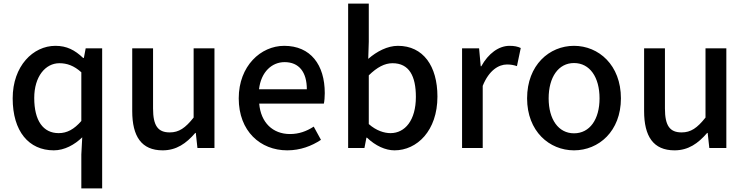

<svg xmlns="http://www.w3.org/2000/svg" viewBox="-20 -817 4116 1060"><path d="M429 223H544V-550H453L443 -497H439C393 -541 348 -564 286 -564C163 -564 50 -453 50 -274C50 -92 139 13 277 13C336 13 392 -18 434 -59L429 36ZM304 -82C218 -82 169 -151 169 -276C169 -395 231 -468 308 -468C349 -468 388 -455 429 -418V-149C389 -103 350 -82 304 -82Z M878 13C954 13 1008 -25 1058 -83H1061L1070 0H1164V-550H1049V-168C1003 -110 968 -86 917 -86C852 -86 825 -123 825 -218V-550H710V-204C710 -64 761 13 878 13Z M1566 13C1638 13 1701 -11 1752 -45L1712 -118C1672 -92 1630 -77 1581 -77C1486 -77 1420 -140 1411 -245H1768C1771 -258 1773 -281 1773 -303C1773 -459 1695 -564 1549 -564C1420 -564 1298 -453 1298 -274C1298 -93 1417 13 1566 13ZM1410 -324C1421 -421 1482 -474 1551 -474C1631 -474 1674 -419 1674 -324Z M2158 13C2282 13 2395 -95 2395 -284C2395 -453 2316 -564 2177 -564C2119 -564 2060 -533 2013 -492L2016 -586V-797H1902V0H1992L2003 -57H2006C2053 -12 2108 13 2158 13ZM2136 -82C2102 -82 2058 -95 2016 -132V-401C2062 -446 2104 -468 2147 -468C2239 -468 2276 -397 2276 -282C2276 -153 2216 -82 2136 -82Z M2531 0H2645V-343C2680 -430 2734 -461 2779 -461C2801 -461 2815 -458 2834 -452L2855 -552C2838 -560 2820 -564 2793 -564C2734 -564 2676 -522 2637 -451H2634L2625 -550H2531Z M3149 13C3285 13 3408 -92 3408 -274C3408 -458 3285 -564 3149 -564C3013 -564 2890 -458 2890 -274C2890 -92 3013 13 3149 13ZM3149 -81C3063 -81 3009 -158 3009 -274C3009 -391 3063 -469 3149 -469C3236 -469 3290 -391 3290 -274C3290 -158 3236 -81 3149 -81Z M3704 13C3780 13 3834 -25 3884 -83H3887L3896 0H3990V-550H3875V-168C3829 -110 3794 -86 3743 -86C3678 -86 3651 -123 3651 -218V-550H3536V-204C3536 -64 3587 13 3704 13Z"/></svg>

Font: Genne Gothic Medium
Style: Regular
Weight: 500
Designer: Ryoko NISHIZUKA (kana & ideographs); Paul D. Hunt (Latin, Greek & Cyrillic); Wenlong ZHANG (bopomofo); Sandoll Communica
Foundry: Adobe Systems Incorporated
Version: Version 1.004;PS 1.004;hotconv 16.6.51;makeotf.lib2.5.65220